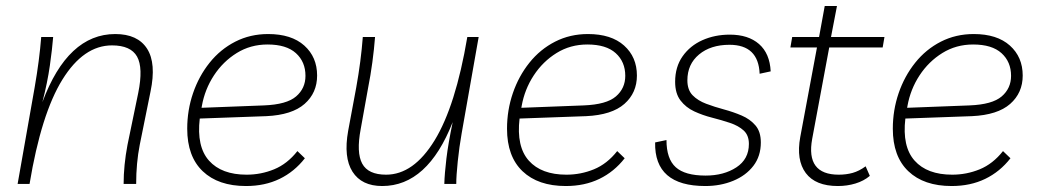

<svg xmlns="http://www.w3.org/2000/svg" viewBox="-20 -616 3483 643"><path d="M39 0 96 -323Q112 -415 118 -492H158Q155 -453 147 -396.5Q139 -340 122 -274Q207 -502 366 -502Q441 -502 472.5 -453Q504 -404 484 -309L448 -131Q436 -70 436 0H394Q394 -62 407 -131L443 -305Q460 -389 439 -426.5Q418 -464 355 -464Q260 -464 189 -349.5Q118 -235 79 0Z M804 7Q711 7 659 -42.5Q607 -92 607 -185Q607 -247 626.5 -304Q646 -361 682 -406Q718 -451 768 -476.5Q818 -502 878 -502Q956 -502 999 -463.5Q1042 -425 1042 -363Q1042 -305 1000 -268Q958 -231 872 -227L649 -219Q638 -125 680 -78Q722 -31 806 -31Q854 -31 898 -49Q942 -67 976 -110L1001 -86Q966 -41 916.5 -17Q867 7 804 7ZM656 -261 655 -255 864 -263Q940 -266 971.5 -293Q1003 -320 1003 -362Q1003 -409 971 -438Q939 -467 876 -467Q819 -467 773 -438.5Q727 -410 696.5 -363.5Q666 -317 656 -261Z M1260 7Q1191 7 1160.5 -41Q1130 -89 1146 -178L1173 -323Q1189 -412 1195 -492H1236Q1233 -452 1227 -407.5Q1221 -363 1213 -323L1188 -184Q1173 -105 1193 -68Q1213 -31 1273 -31Q1365 -31 1435.5 -146Q1506 -261 1545 -492H1583L1526 -169Q1518 -124 1513 -75.5Q1508 -27 1508 0H1468Q1469 -35 1475 -85Q1481 -135 1496 -207Q1412 7 1260 7Z M1875 7Q1782 7 1730 -42.5Q1678 -92 1678 -185Q1678 -247 1697.5 -304Q1717 -361 1753 -406Q1789 -451 1839 -476.5Q1889 -502 1949 -502Q2027 -502 2070 -463.5Q2113 -425 2113 -363Q2113 -305 2071 -268Q2029 -231 1943 -227L1720 -219Q1709 -125 1751 -78Q1793 -31 1877 -31Q1925 -31 1969 -49Q2013 -67 2047 -110L2072 -86Q2037 -41 1987.5 -17Q1938 7 1875 7ZM1727 -261 1726 -255 1935 -263Q2011 -266 2042.5 -293Q2074 -320 2074 -362Q2074 -409 2042 -438Q2010 -467 1947 -467Q1890 -467 1844 -438.5Q1798 -410 1767.5 -363.5Q1737 -317 1727 -261Z M2342 7Q2171 7 2174 -139L2212 -147Q2212 -84 2243 -56Q2274 -28 2343 -28Q2404 -28 2446 -55.5Q2488 -83 2488 -134Q2488 -163 2470.5 -179Q2453 -195 2424.5 -204.5Q2396 -214 2364.5 -222Q2333 -230 2305 -243Q2277 -256 2259 -279.5Q2241 -303 2241 -342Q2241 -392 2266 -427.5Q2291 -463 2332.5 -481.5Q2374 -500 2424 -500Q2486 -500 2522 -468.5Q2558 -437 2561 -377L2524 -369Q2520 -466 2423 -466Q2360 -466 2321 -433.5Q2282 -401 2282 -347Q2282 -315 2299.5 -297Q2317 -279 2345 -268.5Q2373 -258 2404.5 -249.5Q2436 -241 2464 -229Q2492 -217 2510 -196Q2528 -175 2528 -139Q2528 -93 2503 -60.5Q2478 -28 2435.5 -10.5Q2393 7 2342 7Z M2786 7Q2711 7 2678.5 -36.5Q2646 -80 2660 -157L2716 -457H2627L2633 -492H2723L2742 -596H2783L2763 -492H2942L2936 -457H2757L2700 -151Q2678 -31 2789 -31Q2814 -31 2835.5 -37Q2857 -43 2879 -59L2893 -27Q2873 -10 2845 -1.5Q2817 7 2786 7Z M3167 7Q3074 7 3022 -42.5Q2970 -92 2970 -185Q2970 -247 2989.5 -304Q3009 -361 3045 -406Q3081 -451 3131 -476.5Q3181 -502 3241 -502Q3319 -502 3362 -463.5Q3405 -425 3405 -363Q3405 -305 3363 -268Q3321 -231 3235 -227L3012 -219Q3001 -125 3043 -78Q3085 -31 3169 -31Q3217 -31 3261 -49Q3305 -67 3339 -110L3364 -86Q3329 -41 3279.5 -17Q3230 7 3167 7ZM3019 -261 3018 -255 3227 -263Q3303 -266 3334.5 -293Q3366 -320 3366 -362Q3366 -409 3334 -438Q3302 -467 3239 -467Q3182 -467 3136 -438.5Q3090 -410 3059.5 -363.5Q3029 -317 3019 -261Z"/></svg>

Font: Livvic ExtraLight
Style: Italic
Weight: 275
Italic angle: -10°
Designer: Jacques Le Bailly, Baron von Fonthausen
Version: Version 1.001; ttfautohint (v1.8.2)